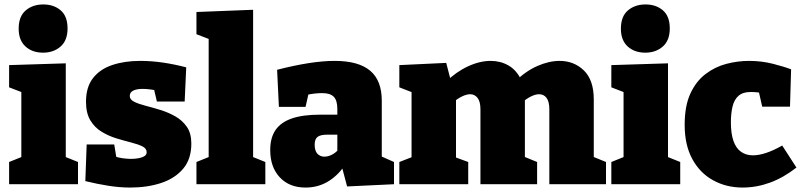

<svg xmlns="http://www.w3.org/2000/svg" viewBox="-20 -829 3608 864"><path d="M276 -112 264 -127 331 -100V0H21V-100L88 -127L76 -112V-421L86 -411L21 -436V-536L276 -544ZM174 -592Q125 -592 94.5 -620Q64 -648 64 -700Q64 -755 95.5 -782Q127 -809 175 -809Q222 -809 253 -782.5Q284 -756 284 -701Q284 -647 252.5 -619.5Q221 -592 174 -592Z M564 -397Q564 -381 584 -371Q604 -361 635.5 -353Q667 -345 702.5 -334Q738 -323 769.5 -305Q801 -287 821 -258Q841 -229 841 -183Q841 -113 804 -69.5Q767 -26 705 -5.5Q643 15 566 15Q519 15 468 7Q417 -1 364 -14L370 -179H494L507 -100L492 -127Q509 -120 531 -117Q553 -114 569 -114Q587 -114 603.5 -117Q620 -120 630 -126.5Q640 -133 640 -144Q640 -161 620.5 -170.5Q601 -180 569.5 -188Q538 -196 503.5 -206.5Q469 -217 437.5 -236Q406 -255 386.5 -287.5Q367 -320 367 -371Q367 -437 398.5 -477.5Q430 -518 485.5 -536.5Q541 -555 611 -555Q661 -555 712.5 -547.5Q764 -540 818 -526L811 -372H686L668 -449L694 -420Q652 -429 622 -429Q596 -429 580 -421.5Q564 -414 564 -397Z M1119 -112 1107 -127 1174 -100V0H864V-100L931 -127L919 -112V-661L929 -650L864 -675V-775L1119 -785Z M1698 -97 1672 -136 1753 -100V0L1542 10L1517 -84L1529 -81Q1495 -34 1451.5 -9.5Q1408 15 1355 15Q1282 15 1239 -31Q1196 -77 1196 -154Q1196 -209 1220 -244Q1244 -279 1293.5 -296Q1343 -313 1420 -313H1508L1498 -303V-339Q1498 -377 1482 -393.5Q1466 -410 1430 -410Q1415 -410 1396 -408Q1377 -406 1356 -401L1371 -419L1355 -348H1235L1227 -515Q1305 -535 1369.5 -545Q1434 -555 1486 -555Q1593 -555 1645.5 -511Q1698 -467 1698 -376ZM1396 -178Q1396 -150 1408.5 -137Q1421 -124 1440 -124Q1456 -124 1473 -132.5Q1490 -141 1504 -157L1498 -135V-234L1509 -223H1453Q1422 -223 1409 -213Q1396 -203 1396 -178Z M2325 -470 2297 -461Q2344 -508 2397 -531.5Q2450 -555 2498 -555Q2563 -555 2607.5 -512Q2652 -469 2652 -381V-103L2636 -129L2707 -100V0H2452V-337Q2452 -372 2439.5 -388.5Q2427 -405 2406 -405Q2390 -405 2369.5 -395Q2349 -385 2327 -366L2341 -408Q2342 -400 2342 -395.5Q2342 -391 2342 -389V-103L2326 -129L2397 -100V0H2142V-337Q2142 -372 2129 -388.5Q2116 -405 2096 -405Q2080 -405 2060 -395.5Q2040 -386 2020 -369L2032 -394V-99L2016 -126L2087 -100V0H1777V-100L1854 -130L1832 -103V-436L1854 -406L1777 -436V-536L1988 -546L2012 -453L1987 -461Q2033 -506 2086 -530.5Q2139 -555 2188 -555Q2232 -555 2268 -534.5Q2304 -514 2325 -470Z M2986 -112 2974 -127 3041 -100V0H2731V-100L2798 -127L2786 -112V-421L2796 -411L2731 -436V-536L2986 -544ZM2884 -592Q2835 -592 2804.5 -620Q2774 -648 2774 -700Q2774 -755 2805.5 -782Q2837 -809 2885 -809Q2932 -809 2963 -782.5Q2994 -756 2994 -701Q2994 -647 2962.5 -619.5Q2931 -592 2884 -592Z M3322 15Q3248 15 3188.5 -18Q3129 -51 3095 -114Q3061 -177 3061 -267Q3061 -352 3086.5 -407.5Q3112 -463 3154.5 -495.5Q3197 -528 3248 -541.5Q3299 -555 3351 -555Q3408 -555 3460 -541.5Q3512 -528 3540 -517L3535 -349H3410L3394 -419L3408 -411Q3402 -412 3387.5 -413.5Q3373 -415 3357 -415Q3323 -415 3303.5 -398Q3284 -381 3276.5 -350Q3269 -319 3269 -278Q3269 -228 3280.5 -195Q3292 -162 3314.5 -146Q3337 -130 3368 -130Q3395 -130 3428 -141Q3461 -152 3500 -174L3564 -75Q3505 -29 3444.5 -7Q3384 15 3322 15Z"/></svg>

Font: Bitter Thin Black
Style: Regular
Weight: 900
Version: Version 3.020